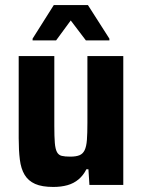

<svg xmlns="http://www.w3.org/2000/svg" viewBox="-20 -732 563 760"><path d="M191 8Q146 8 119 -4Q92 -16 77.5 -40Q63 -64 58.5 -100.5Q54 -137 54 -185V-510H195V-234Q195 -191 197 -166.5Q199 -142 205.5 -130Q212 -118 224.5 -115Q237 -112 258 -112Q281 -112 294.5 -117.5Q308 -123 315 -137.5Q322 -152 324 -178Q326 -204 326 -246V-510H468V0H334L330 -62H322Q310 -38 291 -22Q272 -6 247 1Q222 8 191 8ZM109 -572V-579L193 -712H328L413 -579V-572H320L260 -651L202 -572Z"/></svg>

Font: Saira SemiCondensed
Style: Bold
Weight: 700
Width: 4
Designer: Hector Gatti with collaboration of the Omnibus-Type team
Foundry: Omnibus-Type
Version: Version 1.101